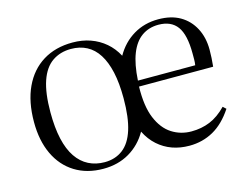

<svg xmlns="http://www.w3.org/2000/svg" viewBox="-79 -651 1025 793"><g transform="rotate(-15 433.0 -255.0)"><path d="M274 14Q204 14 152.5 -18Q101 -50 73.5 -108.5Q46 -167 46 -246Q46 -333 75 -395Q104 -457 157.5 -490Q211 -523 284 -523Q326 -523 361 -510.5Q396 -498 423.5 -474.5Q451 -451 469 -417Q498 -468 545 -496Q592 -524 651 -524Q706 -524 744 -502Q782 -480 803 -440Q824 -400 824 -348Q824 -331 823 -313Q822 -295 820 -276H503Q501 -192 522.5 -140.5Q544 -89 581.5 -65Q619 -41 665 -41Q708 -41 744.5 -56Q781 -71 815 -106L828 -94Q791 -38 744.5 -12Q698 14 642 14Q602 14 568.5 2Q535 -10 508 -34Q481 -58 463 -94Q434 -43 385.5 -14.5Q337 14 274 14ZM286 -11Q331 -11 363.5 -35.5Q396 -60 412.5 -112Q429 -164 429 -246Q429 -311 418.5 -358Q408 -405 388 -436.5Q368 -468 338.5 -483.5Q309 -499 271 -499Q225 -499 191 -475.5Q157 -452 139.5 -401Q122 -350 122 -268Q122 -202 133 -153.5Q144 -105 165.5 -73.5Q187 -42 217.5 -26.5Q248 -11 286 -11ZM505 -301H750Q752 -313 752 -325.5Q752 -338 752 -351Q752 -431 726 -466.5Q700 -502 646 -502Q605 -502 574.5 -480.5Q544 -459 526.5 -414.5Q509 -370 505 -301Z"/></g></svg>

Font: Literata 60pt Light
Style: Regular
Weight: 300
Designer: Latin by Veronika Burian and Jose Scaglione. Greek by Irene Vlachou. Cyrillic by Vera Evstafieva.
Foundry: TypeTogether
Version: Version 3.103;gftools[0.9.29]